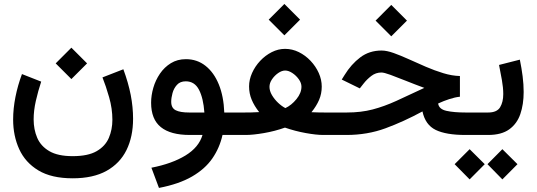

<svg xmlns="http://www.w3.org/2000/svg" viewBox="-20 -672 2672 956"><path d="M335.4 -434.6 413.6 -356.4 335.4 -278.3 257.3 -356.4ZM341.8 105.5Q418.5 105.5 461.4 80.6Q504.4 55.7 522 14.4Q539.6 -26.9 539.6 -75.7Q539.6 -131.3 523.4 -187.7Q507.3 -244.1 490.2 -286.6L594.2 -327.1Q619.1 -259.8 630.9 -199.2Q642.6 -138.7 642.6 -80.6Q642.6 8.3 609.9 75Q577.1 141.6 510.5 178.7Q443.8 215.8 341.8 215.8Q236.3 215.8 171.1 176.5Q106 137.2 75.7 70.8Q45.4 4.4 45.4 -76.7Q45.4 -131.3 56.9 -189.2Q68.4 -247.1 89.4 -303.2L185.1 -265.6Q169.4 -217.8 158.4 -169.4Q147.5 -121.1 147.5 -77.6Q147.5 -27.3 165.3 14.2Q183.1 55.7 225.6 80.6Q268.1 105.5 341.8 105.5Z M905.8 -377.4Q961.4 -377.4 1003.4 -344.2Q1045.4 -311 1069.6 -251.5Q1093.8 -191.9 1096.7 -111.8H1146V0H1087.9Q1073.7 64 1037.4 116.7Q1001 169.4 936 207Q871.1 244.6 771.5 263.7L733.9 163.1Q836.4 143.1 903.3 102.3Q970.2 61.5 988.3 0H924.8Q829.1 0 780.8 -39.1Q732.4 -78.1 732.4 -160.6Q732.4 -196.8 743.4 -234.9Q754.4 -272.9 776.4 -305.2Q798.3 -337.4 830.8 -357.4Q863.3 -377.4 905.8 -377.4ZM921.9 -111.8H997.6Q992.7 -182.6 970.9 -224.9Q949.2 -267.1 904.8 -267.1Q877 -267.1 861.1 -249.5Q845.2 -231.9 838.9 -208.3Q832.5 -184.6 832.5 -165Q832.5 -134.3 855 -123Q877.4 -111.8 921.9 -111.8Z M1396 -652.3 1474.1 -574.2 1396 -496.1 1317.9 -574.2ZM1582 -240.7Q1582 -205.1 1568.8 -174.6Q1555.7 -144 1530.8 -113.3Q1551.3 -112.3 1567.4 -112.1Q1583.5 -111.8 1596.2 -111.8H1643.6V0H1588.9Q1555.2 0 1502.4 -9.5Q1449.7 -19 1398.9 -36.6Q1348.1 -18.6 1293.9 -9.3Q1239.7 0 1203.6 0H1126.5V-111.8H1196.8Q1213.4 -111.8 1230 -112.1Q1246.6 -112.3 1270.5 -113.8Q1246.1 -144.5 1233.2 -175.5Q1220.2 -206.5 1220.2 -241.7Q1220.2 -275.4 1235.1 -308.6Q1250 -341.8 1275.4 -368.9Q1300.8 -396 1333 -412.4Q1365.2 -428.7 1399.4 -428.7Q1435.1 -428.7 1467.8 -412.6Q1500.5 -396.5 1526.4 -369.1Q1552.2 -341.8 1567.1 -308.6Q1582 -275.4 1582 -240.7ZM1399.9 -320.8Q1383.3 -320.8 1365.2 -308.3Q1347.2 -295.9 1334.5 -277.3Q1321.8 -258.8 1321.8 -239.7Q1321.8 -219.2 1334.2 -198.2Q1346.7 -177.2 1364.7 -160.2Q1382.8 -143.1 1400.9 -133.8Q1431.2 -147.9 1456.1 -178.5Q1481 -209 1481 -240.7Q1481 -258.8 1467.8 -277.3Q1454.6 -295.9 1435.8 -308.3Q1417 -320.8 1399.9 -320.8Z M1928.2 -647.5 2006.3 -569.3 1928.2 -491.2 1850.1 -569.3ZM2270 -293.5V-190.4Q2246.1 -188 2217.5 -178.7Q2189 -169.4 2161.6 -156.7Q2165.5 -128.4 2202.9 -120.1Q2240.2 -111.8 2298.3 -111.8H2325.2V0H2296.4Q2201.2 0 2149.4 -25.1Q2097.7 -50.3 2083.5 -117.2Q1989.7 -66.4 1899.4 -33.2Q1809.1 0 1705.6 0H1624V-111.8H1707Q1777.8 -111.8 1835.4 -127Q1893.1 -142.1 1953.6 -169.7Q2014.2 -197.3 2092.8 -234.4Q2044.9 -252 2000.7 -269.8Q1956.5 -287.6 1924.3 -299.3Q1892.1 -311 1879.4 -311Q1851.1 -311 1828.9 -293.9Q1806.6 -276.9 1790 -255.4L1771.5 -231.9L1681.6 -275.9L1695.3 -297.9Q1728.5 -352.1 1773.7 -386.2Q1818.8 -420.4 1879.9 -420.4Q1905.3 -420.4 1940.2 -408Q1975.1 -395.5 2015.9 -377Q2056.6 -358.4 2100.3 -339.6Q2144 -320.8 2187.3 -307.6Q2230.5 -294.4 2270 -293.5Z M2410.6 0H2304.7V-111.8H2410.6Q2454.1 -111.8 2470 -137.7Q2485.8 -163.6 2485.8 -203.6Q2485.8 -235.8 2479 -273.7Q2472.2 -311.5 2464.8 -348.6L2568.4 -375Q2577.1 -332.5 2582.3 -292Q2587.4 -251.5 2587.4 -213.9Q2587.4 -152.3 2570.8 -104Q2554.2 -55.7 2515.4 -27.8Q2476.6 0 2410.6 0ZM2481.4 70.8 2556.6 145.5 2481.4 221.2 2407.2 145.5ZM2318.4 70.8 2393.6 145.5 2318.4 221.2 2243.7 145.5Z"/></svg>

Font: Vazirmatn UI Medium
Style: Regular
Weight: 500
Designer: Saber Rastikerdar
Foundry: Saber Rastikerdar
Version: Version 33.003